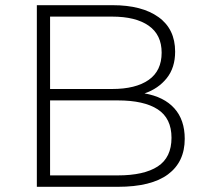

<svg xmlns="http://www.w3.org/2000/svg" viewBox="-20 -720 792 740"><path d="M122 0V-700H414Q527 -700 591 -654Q655 -608 655 -521Q655 -459 622.5 -418.5Q590 -378 537 -360Q612 -347 652 -302.5Q692 -258 692 -185Q692 -96 627.5 -48Q563 0 434 0ZM173 -44H434Q535 -44 588 -78.5Q641 -113 641 -189Q641 -264 588 -298.5Q535 -333 434 -333H173ZM173 -377H412Q503 -377 553 -412Q603 -447 603 -517Q603 -586 553 -621Q503 -656 412 -656H173Z"/></svg>

Font: Montserrat Light
Style: Regular
Weight: 300
Designer: Julieta Ulanovsky
Foundry: Julieta Ulanovsky
Version: Version 9.000; ttfautohint (v1.8.4.7-5d5b)